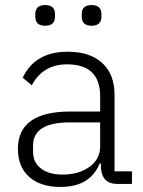

<svg xmlns="http://www.w3.org/2000/svg" viewBox="-20 -729 567 761"><path d="M120 -663V-673Q120 -709 159 -709Q198 -709 198 -673V-663Q198 -627 159 -627Q120 -627 120 -663ZM304 -663V-673Q304 -709 343 -709Q382 -709 382 -673V-663Q382 -627 343 -627Q304 -627 304 -663ZM503 0H445Q385 0 380 -63V-81H375Q337 12 220 12Q140 12 95.5 -28Q51 -68 51 -139Q51 -287 259 -287H377V-347Q377 -474 246 -474Q150 -474 106 -391L70 -421Q119 -524 248 -524Q337 -524 385.5 -479Q434 -434 434 -353V-50H503ZM228 -37Q292 -37 334.5 -67.5Q377 -98 377 -149V-244H257Q111 -244 111 -152V-128Q111 -85 142.5 -61Q174 -37 228 -37Z"/></svg>

Font: IBM Plex Sans Light
Style: Regular
Weight: 300
Designer: Mike Abbink, Paul van der Laan, Pieter van Rosmalen
Foundry: Bold Monday
Version: Version 3.0